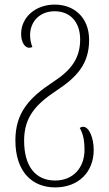

<svg xmlns="http://www.w3.org/2000/svg" viewBox="-20 -566 474 836"><path d="M220 250C322 250 388 183 388 87C388 34 368 -14 342 -14C336 -14 332 -12 327 -9C343 17 348 50 348 86C348 164 299 220 220 220C136 220 85 160 85 46C85 -58 138 -113 225 -171C315 -230 368 -288 368 -392C368 -490 303 -546 218 -546C137 -546 72 -493 72 -418C72 -381 89 -358 107 -358C112 -358 117 -360 121 -361C115 -377 111 -393 111 -413C111 -472 153 -517 218 -517C285 -517 329 -471 329 -394C329 -310 287 -258 211 -209C108 -141 47 -76 47 45C47 184 122 250 220 250Z"/></svg>

Font: Noto Serif Georgian Condensed ExtraLight
Style: Regular
Weight: 200
Width: 3
Designer: Monotype Design Team, Akaki Razmadze
Foundry: Google LLC
Version: Version 2.003